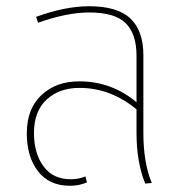

<svg xmlns="http://www.w3.org/2000/svg" viewBox="-20 -587 604 616"><path d="M440 -161Q440 -64 467 0L446 2Q418 -66 418 -161V-236Q335 -305 235 -305Q170 -305 129.5 -267.5Q89 -230 89 -160Q89 -95 119.5 -53.5Q150 -12 206 -12Q234 -12 254 -21L259 -2Q235 9 204 9Q138 9 102 -37.5Q66 -84 66 -159Q66 -238 113 -282Q160 -326 234 -326Q338 -326 418 -259V-408Q418 -478 383.5 -512.5Q349 -547 266 -547Q195 -547 102 -514L96 -533Q189 -567 266 -567Q357 -567 398.5 -527.5Q440 -488 440 -410Z"/></svg>

Font: FiraGO Thin
Style: Regular
Weight: 100
Designer: bBox Type
Foundry: bBox Type GmbH
Version: Version 1.001;PS 001.001;hotconv 1.0.88;makeotf.lib2.5.64775